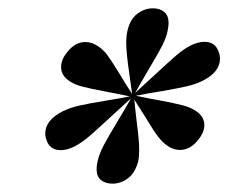

<svg xmlns="http://www.w3.org/2000/svg" viewBox="-20 -749 549 462"><path d="M509.3 -607.9Q509.3 -575.7 467.8 -554.7Q450.7 -546.4 431.2 -541.7Q411.6 -537.1 370.1 -529.8Q332.5 -523.9 307.1 -518.6Q331.1 -513.2 362.3 -507.8Q400.9 -500.5 419.7 -495.6Q438.5 -490.7 450.7 -482.4Q471.7 -468.8 471.7 -448.2Q471.7 -430.7 457 -412.6Q438 -388.2 412.6 -388.2Q397.9 -388.2 383.3 -397.9Q370.6 -406.7 359.9 -420.9Q349.1 -435.1 331.5 -464.4L303.2 -509.3Q304.2 -496.6 309.1 -454.6Q314.9 -411.1 314.9 -388.7Q314.9 -372.1 312.5 -360.8Q305.2 -333 288.1 -320.1Q271 -307.1 250.5 -307.1Q233.9 -307.1 223.1 -315.7Q212.4 -324.2 212.4 -342.3Q212.4 -349.6 214.8 -360.8Q218.8 -378.9 229.7 -399.7Q240.7 -420.4 263.7 -458.5Q281.7 -488.3 295.4 -512.7L248 -469.2Q213.4 -437 195.1 -421.4Q176.8 -405.8 160.2 -397Q142.1 -387.7 126 -387.7Q99.6 -387.7 91.8 -412.6Q88.9 -419.9 88.9 -427.7Q88.9 -459.5 130.4 -481Q148.4 -489.7 170.7 -494.9Q192.9 -500 231.9 -506.3Q265.1 -511.7 292.5 -517.1Q254.9 -524.9 235.8 -528.3Q197.3 -535.6 178.5 -540.5Q159.7 -545.4 147.5 -553.7Q127 -566.9 127 -587.9Q127 -605.5 141.6 -623.5Q160.6 -647.9 185.5 -647.9Q200.7 -647.9 215.3 -638.2Q228.5 -629.9 239 -615.5Q249.5 -601.1 267.6 -571.3Q285.2 -542 297.9 -522.9Q297.4 -525.4 291.5 -569.3Q283.7 -622.1 283.7 -645.5Q283.7 -661.1 286.6 -674.8Q293 -702.6 310.3 -715.8Q327.6 -729 348.1 -729Q364.7 -729 375.2 -720.2Q385.7 -711.4 385.7 -693.4Q385.7 -686 383.3 -674.8Q379.9 -657.7 369.6 -637.9Q359.4 -618.2 338.9 -584Q314.9 -543 305.2 -525.4Q320.8 -539.6 354 -570.3Q387.2 -601.1 404.5 -616Q421.9 -630.9 438 -639.2Q456.5 -648.4 472.2 -648.4Q498.5 -648.4 506.3 -623.5Q509.3 -616.2 509.3 -607.9Z"/></svg>

Font: TypoPRO Playfair Display
Style: Bold Italic
Weight: 700
Italic angle: -14.9847°
Designer: Claus Eggers Sørensen
Foundry: Claus Eggers Sørensen
Version: Version 1.004;PS 001.004;hotconv 1.0.70;makeotf.lib2.5.58329